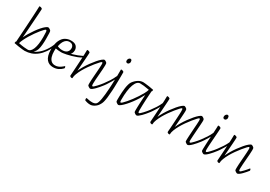

<svg xmlns="http://www.w3.org/2000/svg" viewBox="28 -1857 4505 3201"><g transform="rotate(30 2280.5 -256.0)"><path d="M307 13Q294 13 259.5 9.5Q225 6 182.5 -0.5Q140 -7 102 -15Q101 -15 99.5 -16Q98 -17 98 -21Q98 -35 102 -43.5Q106 -52 110 -52Q112 -85 115 -130.5Q118 -176 121.5 -229.5Q125 -283 128.5 -341Q132 -399 135.5 -457Q139 -515 142 -569Q145 -623 147 -669Q149 -715 150 -748Q150 -752 151.5 -754Q153 -756 159 -756Q170 -756 181 -753Q192 -750 200 -744Q208 -738 208 -729Q208 -719 205.5 -682Q203 -645 199.5 -591Q196 -537 191.5 -475.5Q187 -414 183 -354Q179 -294 175 -244.5Q171 -195 169 -166Q188 -209 217.5 -258Q247 -307 280.5 -354.5Q314 -402 347.5 -440Q381 -478 410 -501Q439 -524 458 -524Q463 -524 470.5 -520.5Q478 -517 486 -512Q494 -507 500.5 -501.5Q507 -496 510 -491Q515 -484 517 -448Q519 -412 519 -333Q519 -310 518 -283Q517 -256 514.5 -228.5Q512 -201 507.5 -175Q503 -149 496 -128.5Q489 -108 480 -94Q457 -61 429.5 -37Q402 -13 371.5 0Q341 13 307 13ZM343 -30Q399 -30 431 -111Q463 -192 463 -341Q463 -414 460 -442Q457 -470 442 -470Q434 -470 413 -449Q392 -428 363.5 -393Q335 -358 304 -314Q273 -270 244.5 -223Q216 -176 194.5 -131.5Q173 -87 164 -52Q227 -39 271 -34.5Q315 -30 343 -30Z M324 -17Q351 -22 376 -28.5Q401 -35 423 -42.5Q445 -50 463 -59Q481 -68 495 -77Q563 -122 616 -197Q669 -272 700 -364Q702 -370 704.5 -364Q707 -358 709 -348Q711 -341 711.5 -333.5Q712 -326 711 -322Q679 -236 634.5 -172.5Q590 -109 538 -68Q486 -27 428 -7.5Q370 12 311 12Q293 12 291 6Q289 0 298.5 -7.5Q308 -15 324 -17Z M851 13Q814 13 782.5 0Q751 -13 727.5 -41Q704 -69 690.5 -114Q677 -159 677 -222Q677 -336 708 -402Q739 -468 788.5 -496Q838 -524 894 -524Q968 -524 999 -490.5Q1030 -457 1030 -413Q1030 -375 1013.5 -348Q997 -321 969.5 -304Q942 -287 910 -279Q878 -271 847 -271Q816 -271 787.5 -274.5Q759 -278 739 -282Q738 -277 737.5 -259Q737 -241 737 -227Q737 -170 750.5 -125.5Q764 -81 793 -55.5Q822 -30 867 -30Q898 -30 924.5 -40.5Q951 -51 971 -65Q991 -79 1001 -88Q1011 -97 1014 -100Q1017 -103 1020 -103Q1025 -103 1028.5 -94.5Q1032 -86 1032 -77Q1032 -73 1031 -70Q1030 -67 1025 -62Q993 -28 950 -7.5Q907 13 851 13ZM750 -333Q754 -327 782.5 -318.5Q811 -310 845 -310Q884 -310 910.5 -322.5Q937 -335 951 -358.5Q965 -382 965 -416Q965 -446 945 -469Q925 -492 881 -492Q852 -492 825.5 -475Q799 -458 779.5 -422.5Q760 -387 750 -333Z M883 -274Q875 -273 872 -282.5Q869 -292 875 -301.5Q881 -311 898 -311Q920 -311 956 -318.5Q992 -326 1033.5 -339Q1075 -352 1114.5 -366.5Q1154 -381 1183 -396Q1212 -411 1221 -422Q1232 -423 1233 -417Q1234 -411 1228.5 -403Q1223 -395 1215.5 -387Q1208 -379 1202 -375Q1169 -354 1123.5 -336.5Q1078 -319 1031 -306Q984 -293 944.5 -284.5Q905 -276 883 -274Z M1216 13Q1207 13 1197.5 10Q1188 7 1182 1Q1176 -5 1176 -14Q1176 -15 1178 -43Q1180 -71 1183 -116.5Q1186 -162 1189.5 -217.5Q1193 -273 1196 -329Q1199 -385 1201 -434Q1203 -483 1203 -516Q1203 -520 1204.5 -522Q1206 -524 1211 -524Q1222 -524 1233.5 -521Q1245 -518 1253 -512Q1261 -506 1261 -497Q1261 -486 1259.5 -456Q1258 -426 1255 -387Q1252 -348 1249 -306Q1246 -264 1243 -227.5Q1240 -191 1238.5 -167.5Q1237 -144 1237 -141Q1255 -184 1285.5 -236Q1316 -288 1352.5 -338.5Q1389 -389 1425 -431Q1461 -473 1491.5 -498.5Q1522 -524 1540 -524Q1544 -524 1551.5 -520.5Q1559 -517 1567 -512Q1575 -507 1581 -501.5Q1587 -496 1589 -491Q1591 -487 1592 -476Q1593 -465 1593 -448Q1593 -419 1589.5 -370.5Q1586 -322 1581.5 -267.5Q1577 -213 1573.5 -165Q1570 -117 1570 -89Q1570 -58 1573.5 -49.5Q1577 -41 1587 -41Q1594 -41 1610.5 -56Q1627 -71 1647 -92Q1667 -113 1684 -133.5Q1701 -154 1709 -164Q1711 -166 1712.5 -168Q1714 -170 1716 -170Q1719 -170 1724.5 -160.5Q1730 -151 1730 -141Q1730 -138 1729.5 -135.5Q1729 -133 1727 -131Q1715 -115 1694.5 -91Q1674 -67 1650.5 -43Q1627 -19 1605 -3Q1583 13 1567 13Q1563 13 1555.5 9.5Q1548 6 1539.5 0.5Q1531 -5 1524.5 -10.5Q1518 -16 1516 -20Q1514 -25 1513.5 -35.5Q1513 -46 1513 -63Q1513 -86 1515 -122.5Q1517 -159 1520.5 -202Q1524 -245 1527 -287.5Q1530 -330 1532.5 -365.5Q1535 -401 1535 -422Q1536 -453 1532.5 -461.5Q1529 -470 1520 -470Q1513 -470 1487.5 -443Q1462 -416 1426.5 -372.5Q1391 -329 1355 -277.5Q1319 -226 1292 -178Q1264 -128 1245 -80Q1226 -32 1226 5Q1226 9 1223.5 11Q1221 13 1216 13Z M1673 -82Q1666 -79 1662 -81Q1658 -83 1657.5 -88Q1657 -93 1660.5 -100.5Q1664 -108 1671 -116Q1691 -141 1723.5 -183Q1756 -225 1790 -277.5Q1824 -330 1848 -385Q1854 -397 1858.5 -388.5Q1863 -380 1864.5 -365Q1866 -350 1861 -341Q1845 -311 1821.5 -270.5Q1798 -230 1771 -190Q1744 -150 1718.5 -120.5Q1693 -91 1673 -82Z M1703 244Q1669 244 1639 236Q1609 228 1601 224Q1595 221 1593 213.5Q1591 206 1591 192Q1591 182 1593.5 180Q1596 178 1602 178Q1607 178 1639.5 185.5Q1672 193 1712 193Q1734 193 1753.5 187Q1773 181 1786 168Q1797 157 1806.5 130Q1816 103 1823 62Q1830 21 1835.5 -31.5Q1841 -84 1845 -146Q1848 -187 1849.5 -231Q1851 -275 1852.5 -321.5Q1854 -368 1854.5 -417Q1855 -466 1855 -516Q1855 -520 1856.5 -522Q1858 -524 1863 -524Q1874 -524 1885.5 -521Q1897 -518 1904.5 -512Q1912 -506 1912 -497Q1912 -455 1912 -415.5Q1912 -376 1911 -340Q1910 -304 1909.5 -270Q1909 -236 1908 -205.5Q1907 -175 1905 -146Q1900 -61 1893.5 -8Q1887 45 1879 76Q1871 107 1861.5 125Q1852 143 1842 159Q1825 185 1800 204.5Q1775 224 1749.5 234Q1724 244 1703 244ZM1896 -664Q1886 -664 1878.5 -667.5Q1871 -671 1866.5 -679Q1862 -687 1862 -699Q1862 -716 1868.5 -728.5Q1875 -741 1885.5 -748.5Q1896 -756 1906 -756Q1914 -756 1920.5 -751.5Q1927 -747 1931 -737Q1935 -727 1935 -710Q1935 -700 1929.5 -689Q1924 -678 1915 -671Q1906 -664 1896 -664Z M2109 13Q2105 13 2097.5 9.5Q2090 6 2082 0.5Q2074 -5 2067.5 -10.5Q2061 -16 2059 -20Q2055 -28 2055 -63Q2055 -86 2056 -122.5Q2057 -159 2059.5 -201.5Q2062 -244 2068 -285.5Q2074 -327 2084 -361.5Q2094 -396 2109 -417Q2146 -467 2191.5 -495.5Q2237 -524 2287 -524Q2296 -524 2329 -520.5Q2362 -517 2405 -511Q2448 -505 2486 -496Q2487 -496 2488.5 -495Q2490 -494 2490 -490Q2490 -477 2486 -468.5Q2482 -460 2478 -460Q2478 -457 2476.5 -432.5Q2475 -408 2472.5 -368.5Q2470 -329 2467.5 -281Q2465 -233 2463.5 -183Q2462 -133 2462 -89Q2462 -58 2465.5 -49.5Q2469 -41 2478 -41Q2485 -41 2501.5 -56Q2518 -71 2538 -92Q2558 -113 2575 -133.5Q2592 -154 2600 -164Q2602 -166 2603.5 -168Q2605 -170 2607 -170Q2610 -170 2615.5 -160.5Q2621 -151 2621 -141Q2621 -138 2620.5 -135.5Q2620 -133 2618 -131Q2606 -115 2585.5 -91Q2565 -67 2541.5 -43Q2518 -19 2496 -3Q2474 13 2458 13Q2454 13 2446.5 9.5Q2439 6 2431 0.5Q2423 -5 2416.5 -10.5Q2410 -16 2408 -20Q2406 -25 2405.5 -35.5Q2405 -46 2405 -63Q2405 -85 2406 -120Q2407 -155 2409 -196Q2411 -237 2413.5 -278.5Q2416 -320 2418 -355Q2396 -312 2364.5 -261.5Q2333 -211 2296.5 -162.5Q2260 -114 2224 -74.5Q2188 -35 2158 -11Q2128 13 2109 13ZM2128 -41Q2136 -41 2158 -62Q2180 -83 2210.5 -118Q2241 -153 2274 -197.5Q2307 -242 2338 -289Q2369 -336 2393 -380.5Q2417 -425 2427 -460Q2365 -472 2321.5 -476.5Q2278 -481 2249 -481Q2187 -481 2149.5 -379Q2112 -277 2112 -89Q2112 -58 2115.5 -49.5Q2119 -41 2128 -41Z M2564 -82Q2557 -79 2553 -81Q2549 -83 2548.5 -88Q2548 -93 2551.5 -100.5Q2555 -108 2562 -116Q2582 -141 2614.5 -183Q2647 -225 2681 -277.5Q2715 -330 2739 -385Q2745 -397 2749.5 -388.5Q2754 -380 2755.5 -365Q2757 -350 2752 -341Q2736 -311 2712.5 -270.5Q2689 -230 2662 -190Q2635 -150 2609.5 -120.5Q2584 -91 2564 -82Z M2756 13Q2747 13 2737.5 10Q2728 7 2722 1Q2716 -5 2716 -14Q2716 -15 2718 -43Q2720 -71 2723 -116.5Q2726 -162 2729.5 -217.5Q2733 -273 2736 -329Q2739 -385 2741 -434Q2743 -483 2743 -516Q2743 -520 2744.5 -522Q2746 -524 2751 -524Q2762 -524 2773.5 -521Q2785 -518 2792.5 -512Q2800 -506 2800 -497Q2800 -486 2798.5 -456Q2797 -426 2794 -387Q2791 -348 2788.5 -306Q2786 -264 2783 -227.5Q2780 -191 2778.5 -167.5Q2777 -144 2777 -141Q2795 -184 2825.5 -236Q2856 -288 2892.5 -338.5Q2929 -389 2965 -431Q3001 -473 3031.5 -498.5Q3062 -524 3080 -524Q3084 -524 3091.5 -520.5Q3099 -517 3107 -512Q3115 -507 3121 -501.5Q3127 -496 3129 -491Q3131 -487 3132 -476Q3133 -465 3133 -448Q3133 -438 3131 -405Q3129 -372 3126 -329Q3123 -286 3119.5 -244Q3116 -202 3114 -173Q3112 -144 3112 -141Q3130 -184 3160.5 -236Q3191 -288 3227.5 -338.5Q3264 -389 3300 -431Q3336 -473 3366.5 -498.5Q3397 -524 3415 -524Q3419 -524 3426.5 -520.5Q3434 -517 3442 -512Q3450 -507 3456 -501.5Q3462 -496 3464 -491Q3466 -487 3467.5 -476Q3469 -465 3468 -448Q3467 -419 3463.5 -370.5Q3460 -322 3456 -267.5Q3452 -213 3449 -165Q3446 -117 3445 -89Q3444 -58 3448 -49.5Q3452 -41 3461 -41Q3468 -41 3484.5 -56Q3501 -71 3521 -92Q3541 -113 3558 -133.5Q3575 -154 3583 -164Q3585 -166 3586.5 -168Q3588 -170 3590 -170Q3593 -170 3598.5 -160.5Q3604 -151 3604 -141Q3604 -138 3603.5 -135.5Q3603 -133 3601 -131Q3589 -115 3568.5 -91Q3548 -67 3524.5 -43Q3501 -19 3479 -3Q3457 13 3441 13Q3437 13 3429.5 9.5Q3422 6 3414 0.5Q3406 -5 3399.5 -10.5Q3393 -16 3391 -20Q3389 -25 3389 -35.5Q3389 -46 3389 -63Q3389 -86 3391.5 -122.5Q3394 -159 3396.5 -202Q3399 -245 3402 -287.5Q3405 -330 3407.5 -365.5Q3410 -401 3410 -422Q3411 -453 3407.5 -461.5Q3404 -470 3395 -470Q3388 -470 3362.5 -443Q3337 -416 3301.5 -372.5Q3266 -329 3230 -277.5Q3194 -226 3167 -178Q3139 -128 3120 -80Q3101 -32 3101 5Q3101 9 3098.5 11Q3096 13 3091 13Q3082 13 3072.5 10Q3063 7 3057 1Q3051 -5 3051 -14Q3051 -18 3052.5 -38.5Q3054 -59 3056 -81Q3058 -103 3058 -112Q3060 -144 3062.5 -180.5Q3065 -217 3067 -254Q3069 -291 3071 -324Q3073 -357 3074 -383Q3075 -409 3075 -422Q3075 -453 3072 -461.5Q3069 -470 3060 -470Q3053 -470 3027.5 -443Q3002 -416 2966.5 -372.5Q2931 -329 2895 -277.5Q2859 -226 2832 -178Q2804 -128 2785 -80Q2766 -32 2766 5Q2766 9 2763.5 11Q2761 13 2756 13Z M3547 -82Q3540 -79 3536 -81Q3532 -83 3531.5 -88Q3531 -93 3534.5 -100.5Q3538 -108 3545 -116Q3565 -141 3597.5 -183Q3630 -225 3664 -277.5Q3698 -330 3722 -385Q3728 -397 3732.5 -388.5Q3737 -380 3738.5 -365Q3740 -350 3735 -341Q3719 -311 3695.5 -270.5Q3672 -230 3645 -190Q3618 -150 3592.5 -120.5Q3567 -91 3547 -82Z M3753 13Q3749 13 3741.5 9.5Q3734 6 3726 0.5Q3718 -5 3712 -10.5Q3706 -16 3704 -20Q3702 -25 3702 -35.5Q3702 -46 3702 -63Q3703 -95 3704.5 -136Q3706 -177 3708.5 -222Q3711 -267 3714 -311.5Q3717 -356 3719.5 -396.5Q3722 -437 3723.5 -468Q3725 -499 3725 -516Q3725 -520 3726.5 -522Q3728 -524 3733 -524Q3744 -524 3755.5 -521Q3767 -518 3774.5 -512Q3782 -506 3782 -497Q3782 -483 3779.5 -444.5Q3777 -406 3773.5 -355Q3770 -304 3766 -251.5Q3762 -199 3759.5 -155.5Q3757 -112 3757 -89Q3757 -58 3760.5 -49.5Q3764 -41 3773 -41Q3780 -41 3796.5 -56Q3813 -71 3833 -92Q3853 -113 3870 -133.5Q3887 -154 3895 -164Q3897 -166 3898.5 -168Q3900 -170 3902 -170Q3905 -170 3910.5 -160.5Q3916 -151 3916 -141Q3916 -138 3915.5 -135.5Q3915 -133 3913 -131Q3901 -115 3880.5 -91Q3860 -67 3836.5 -43Q3813 -19 3791 -3Q3769 13 3753 13ZM3766 -664Q3756 -664 3748.5 -667.5Q3741 -671 3736.5 -679Q3732 -687 3732 -699Q3732 -716 3738.5 -728.5Q3745 -741 3755.5 -748.5Q3766 -756 3776 -756Q3784 -756 3790.5 -751.5Q3797 -747 3801 -737Q3805 -727 3805 -710Q3805 -700 3799.5 -689Q3794 -678 3785 -671Q3776 -664 3766 -664Z M3859 -82Q3852 -79 3848 -81Q3844 -83 3843.5 -88Q3843 -93 3846.5 -100.5Q3850 -108 3857 -116Q3877 -141 3909.5 -183Q3942 -225 3976 -277.5Q4010 -330 4034 -385Q4040 -397 4044.5 -388.5Q4049 -380 4050.5 -365Q4052 -350 4047 -341Q4031 -311 4007.5 -270.5Q3984 -230 3957 -190Q3930 -150 3904.5 -120.5Q3879 -91 3859 -82Z M4047 13Q4038 13 4028.5 10Q4019 7 4013 1Q4007 -5 4007 -14Q4007 -15 4009 -43Q4011 -71 4014 -116.5Q4017 -162 4020.5 -217.5Q4024 -273 4027 -329Q4030 -385 4032 -434Q4034 -483 4034 -516Q4034 -520 4035.5 -522Q4037 -524 4042 -524Q4053 -524 4064.5 -521Q4076 -518 4084 -512Q4092 -506 4092 -497Q4092 -486 4090.5 -456Q4089 -426 4086 -387Q4083 -348 4080 -306Q4077 -264 4074 -227.5Q4071 -191 4069.5 -167.5Q4068 -144 4068 -141Q4086 -184 4116.5 -236Q4147 -288 4183.5 -338.5Q4220 -389 4256 -431Q4292 -473 4322.5 -498.5Q4353 -524 4371 -524Q4375 -524 4382.5 -520.5Q4390 -517 4398 -512Q4406 -507 4412 -501.5Q4418 -496 4420 -491Q4422 -487 4423 -476Q4424 -465 4424 -448Q4424 -419 4420.5 -370.5Q4417 -322 4412.5 -267.5Q4408 -213 4404.5 -165Q4401 -117 4401 -89Q4401 -58 4404.5 -49.5Q4408 -41 4418 -41Q4425 -41 4441.5 -56Q4458 -71 4478 -92Q4498 -113 4515 -133.5Q4532 -154 4540 -164Q4542 -166 4543.5 -168Q4545 -170 4547 -170Q4550 -170 4555.5 -160.5Q4561 -151 4561 -141Q4561 -138 4560.5 -135.5Q4560 -133 4558 -131Q4546 -115 4525.5 -91Q4505 -67 4481.5 -43Q4458 -19 4436 -3Q4414 13 4398 13Q4394 13 4386.5 9.5Q4379 6 4370.5 0.5Q4362 -5 4355.5 -10.5Q4349 -16 4347 -20Q4345 -25 4344.5 -35.5Q4344 -46 4344 -63Q4344 -86 4346 -122.5Q4348 -159 4351.5 -202Q4355 -245 4358 -287.5Q4361 -330 4363.5 -365.5Q4366 -401 4366 -422Q4367 -453 4363.5 -461.5Q4360 -470 4351 -470Q4344 -470 4318.5 -443Q4293 -416 4257.5 -372.5Q4222 -329 4186 -277.5Q4150 -226 4123 -178Q4095 -128 4076 -80Q4057 -32 4057 5Q4057 9 4054.5 11Q4052 13 4047 13Z"/></g></svg>

Font: Briem Hand Thin
Style: Regular
Weight: 100
Designer: Gunnlaugur SE Briem, Eben Sorkin
Foundry: Sorkin Type Co.
Version: Version 1.003